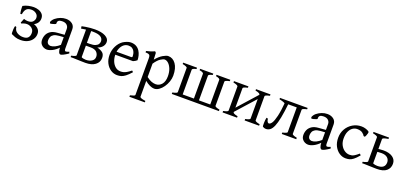

<svg xmlns="http://www.w3.org/2000/svg" viewBox="22 -1427 5530 2618"><g transform="rotate(20 2787.0 -117.5)"><path d="M188 15Q142 15 108.5 3Q75 -9 52 -21Q49 -24 47.5 -44Q46 -64 48 -90.5Q50 -117 56 -139L76 -133Q81 -83 119.5 -58.5Q158 -34 208 -34Q258 -34 280 -59Q302 -84 302 -125Q302 -158 286 -179Q270 -200 246.5 -210Q223 -220 200 -220Q176 -220 153 -212Q130 -204 121 -200L112 -210L137 -272Q165 -261 196 -261Q247 -261 268.5 -287Q290 -313 290 -342Q290 -379 260 -402Q230 -425 191 -425Q143 -425 119 -400.5Q95 -376 87 -322L66 -319Q63 -327 60.5 -344.5Q58 -362 56.5 -381.5Q55 -401 55 -415.5Q55 -430 56 -431Q92 -452 134 -460.5Q176 -469 210 -469Q245 -469 279 -457.5Q313 -446 335.5 -421.5Q358 -397 358 -357Q358 -325 341.5 -298Q325 -271 289 -251Q328 -239 354 -211.5Q380 -184 380 -143Q380 -99 356 -63Q332 -27 289 -6Q246 15 188 15Z M731 -80V-343Q731 -376 706.5 -399Q682 -422 634 -420Q603 -420 586.5 -406.5Q570 -393 573 -363Q574 -357 556.5 -350Q539 -343 519 -338.5Q499 -334 490 -336L484 -354Q496 -388 526.5 -413Q557 -438 596.5 -453.5Q636 -469 677 -469Q731 -469 767.5 -441Q804 -413 804 -362V-87Q804 -49 823 -49Q830 -49 841 -52Q852 -55 871 -63L878 -40Q837 -12 809.5 1.5Q782 15 769 15Q752 15 741.5 -11Q731 -37 731 -80ZM465 -91Q465 -130 481 -164.5Q497 -199 533 -222.5Q569 -246 630 -250L784 -262L789 -227L667 -219Q617 -215 591 -200Q565 -185 555 -162Q545 -139 545 -112Q545 -86 555 -72.5Q565 -59 577.5 -54Q590 -49 598 -49Q628 -49 662 -65Q696 -81 735 -115L739 -79Q693 -30 648 -7.5Q603 15 569 15Q546 15 522 4Q498 -7 481.5 -30.5Q465 -54 465 -91Z M912 0V-21Q981 -35 981 -51V-447H1054V-53Q1054 -47 1070 -37.5Q1086 -28 1122 -21V0ZM1127 5Q1106 5 1074.5 4Q1043 3 1010.5 2Q978 1 951 0L1052 -51Q1064 -44 1082.5 -40Q1101 -36 1118 -36Q1169 -36 1204 -58.5Q1239 -81 1239 -122Q1239 -162 1211.5 -190Q1184 -218 1121 -218H1024L1020 -259H1093Q1147 -259 1176 -271.5Q1205 -284 1216.5 -303Q1228 -322 1228 -343Q1228 -384 1192 -407Q1156 -430 1073 -430Q1053 -430 1023.5 -428Q994 -426 965 -422Q936 -418 912 -414L908 -447Q930 -452 963 -457.5Q996 -463 1031.5 -466Q1067 -469 1096 -469Q1192 -469 1248 -439.5Q1304 -410 1304 -361Q1304 -322 1279 -292Q1254 -262 1209 -248Q1262 -234 1291 -210Q1320 -186 1320 -135Q1320 -72 1268.5 -33.5Q1217 5 1127 5Z M1730 -239H1450L1451 -283H1685Q1697 -283 1700.5 -287Q1704 -291 1704 -301Q1704 -314 1700 -334Q1696 -354 1685.5 -373Q1675 -392 1655 -405Q1635 -418 1603 -418Q1564 -418 1535 -395Q1506 -372 1489.5 -332.5Q1473 -293 1473 -243Q1473 -191 1490.5 -147.5Q1508 -104 1540.5 -76.5Q1573 -49 1618 -49Q1638 -49 1657.5 -53.5Q1677 -58 1702 -72Q1727 -86 1763 -115Q1769 -112 1774 -106Q1779 -100 1781 -96Q1738 -48 1707 -24.5Q1676 -1 1649 7Q1622 15 1589 15Q1539 15 1496 -13.5Q1453 -42 1426.5 -93Q1400 -144 1400 -212Q1400 -278 1429 -337Q1458 -396 1508 -431Q1530 -445 1560.5 -457Q1591 -469 1617 -469Q1665 -469 1697 -450.5Q1729 -432 1748 -402Q1767 -372 1775.5 -338Q1784 -304 1784 -272Q1775 -263 1760.5 -254.5Q1746 -246 1730 -239Z M1992 -48V183Q1992 190 2010 198Q2028 206 2074 213V234H1850V213Q1883 205 1901 198Q1919 191 1919 183V-348Q1919 -372 1914.5 -385Q1910 -398 1896 -403.5Q1882 -409 1850 -410V-430Q1884 -438 1911.5 -446.5Q1939 -455 1968 -469L1984 -452L1989 -355Q2038 -414 2085.5 -441.5Q2133 -469 2160 -469Q2227 -469 2270.5 -408.5Q2314 -348 2314 -240Q2314 -198 2298.5 -153Q2283 -108 2256.5 -70Q2230 -32 2196.5 -8.5Q2163 15 2128 15Q2099 15 2062.5 -2Q2026 -19 1992 -48ZM1992 -298V-104Q2035 -71 2067.5 -60Q2100 -49 2127 -49Q2178 -49 2213 -89.5Q2248 -130 2248 -208Q2248 -266 2231 -310.5Q2214 -355 2186.5 -381.5Q2159 -408 2128 -408Q2110 -408 2072.5 -384.5Q2035 -361 1992 -298Z M2817 -454V-434Q2786 -427 2772 -419Q2758 -411 2758 -404V-44H2922V-404Q2922 -410 2910.5 -418.5Q2899 -427 2864 -434V-454H3064V-434Q2996 -420 2996 -403V-51Q2996 -35 3064 -21V0H2380V-21Q2449 -35 2449 -51V-404Q2449 -410 2432.5 -418.5Q2416 -427 2380 -434V-454H2581V-434Q2548 -427 2535 -419Q2522 -411 2522 -404V-44H2685V-404Q2685 -410 2674 -418.5Q2663 -427 2626 -434V-454Z M3233 -31V-91L3523 -416V-355ZM3117 0V-21Q3186 -35 3186 -51V-403Q3186 -409 3169.5 -418Q3153 -427 3117 -434V-454H3327V-434Q3259 -420 3259 -403V-51Q3259 -45 3275 -36.5Q3291 -28 3327 -21V0ZM3437 0V-21Q3505 -35 3505 -51V-403Q3505 -409 3489 -418Q3473 -427 3437 -434V-454H3647V-434Q3578 -420 3578 -403V-51Q3578 -45 3594.5 -36.5Q3611 -28 3647 -21V0Z M3976 0V-21Q4008 -27 4026 -35.5Q4044 -44 4044 -50V-410H3905V-398L3870 -403Q3869 -409 3844.5 -418Q3820 -427 3785 -434V-454H4186V-434Q4117 -420 4117 -403V-51Q4117 -45 4134 -36.5Q4151 -28 4186 -21V0ZM3922 -425Q3908 -295 3891.5 -210.5Q3875 -126 3854 -77.5Q3833 -29 3806.5 -9.5Q3780 10 3747 10Q3723 10 3701 -5Q3698 -8 3697 -23Q3696 -38 3696.5 -59Q3697 -80 3699 -101.5Q3701 -123 3705 -137L3726 -132Q3731 -97 3741.5 -85.5Q3752 -74 3759 -74Q3781 -74 3802 -105.5Q3823 -137 3841.5 -214.5Q3860 -292 3872 -430Z M4523 -80V-343Q4523 -376 4498.5 -399Q4474 -422 4426 -420Q4395 -420 4378.5 -406.5Q4362 -393 4365 -363Q4366 -357 4348.5 -350Q4331 -343 4311 -338.5Q4291 -334 4282 -336L4276 -354Q4288 -388 4318.5 -413Q4349 -438 4388.5 -453.5Q4428 -469 4469 -469Q4523 -469 4559.5 -441Q4596 -413 4596 -362V-87Q4596 -49 4615 -49Q4622 -49 4633 -52Q4644 -55 4663 -63L4670 -40Q4629 -12 4601.5 1.5Q4574 15 4561 15Q4544 15 4533.5 -11Q4523 -37 4523 -80ZM4257 -91Q4257 -130 4273 -164.5Q4289 -199 4325 -222.5Q4361 -246 4422 -250L4576 -262L4581 -227L4459 -219Q4409 -215 4383 -200Q4357 -185 4347 -162Q4337 -139 4337 -112Q4337 -86 4347 -72.5Q4357 -59 4369.5 -54Q4382 -49 4390 -49Q4420 -49 4454 -65Q4488 -81 4527 -115L4531 -79Q4485 -30 4440 -7.5Q4395 15 4361 15Q4338 15 4314 4Q4290 -7 4273.5 -30.5Q4257 -54 4257 -91Z M5087 -93Q5045 -43 5015.5 -20.5Q4986 2 4960.5 8.5Q4935 15 4905 15Q4857 15 4814 -13Q4771 -41 4743.5 -93Q4716 -145 4716 -217Q4716 -287 4749 -344Q4782 -401 4839 -435Q4896 -469 4965 -469Q4997 -469 5030.5 -458Q5064 -447 5080 -431Q5081 -423 5077 -407.5Q5073 -392 5066 -375.5Q5059 -359 5052 -351L5034 -355Q5027 -372 4999.5 -393.5Q4972 -415 4921 -415Q4887 -415 4857 -395Q4827 -375 4808 -334Q4789 -293 4789 -232Q4789 -177 4810.5 -136Q4832 -95 4866.5 -72Q4901 -49 4940 -49Q4958 -49 4974 -52.5Q4990 -56 5011 -69Q5032 -82 5069 -113Z M5357 5Q5338 5 5307 4Q5276 3 5242.5 2Q5209 1 5181 0L5284 -49Q5311 -36 5348 -36Q5460 -36 5460 -127Q5460 -167 5430.5 -193.5Q5401 -220 5342 -220Q5315 -220 5293.5 -217.5Q5272 -215 5254 -212L5250 -252Q5270 -257 5298.5 -260.5Q5327 -264 5357 -264Q5442 -264 5491 -229.5Q5540 -195 5540 -135Q5540 -72 5495 -33.5Q5450 5 5357 5ZM5367 -454V-434Q5319 -426 5301.5 -418.5Q5284 -411 5284 -401V-30Q5284 -25 5299.5 -21.5Q5315 -18 5342 -16V0H5142V-21Q5172 -26 5191.5 -35Q5211 -44 5211 -49V-401Q5211 -412 5190.5 -420.5Q5170 -429 5142 -434V-454Z"/></g></svg>

Font: ChillKai
Style: Regular
Weight: 400
Designer: ChillType
Foundry: 寒蝉字型
Version: Version 2.000